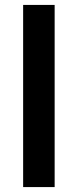

<svg xmlns="http://www.w3.org/2000/svg" viewBox="-20 -760 316 780"><path d="M74 -740H202V0H74Z"/></svg>

Font: Plexus Sans SemiBold
Style: Regular
Weight: 600
Version: Version 2.001;PS 002.001;hotconv 1.0.70;makeotf.lib2.5.58329